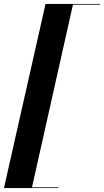

<svg xmlns="http://www.w3.org/2000/svg" viewBox="-30 -800 525 970"><path d="M200 -780H475V-776.5H338.5L131.5 146.5H265V150H-10Z"/></svg>

Font: Bodoni* 48pt
Style: Bold Italic
Weight: 700
Italic angle: -13°
Version: Version 2.3